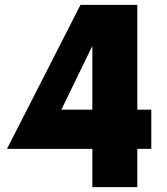

<svg xmlns="http://www.w3.org/2000/svg" viewBox="-20 -770 689 790"><path d="M602.5 -318.8V-157.5H545V0H360V-157.5H8.8L311.2 -750H545V-318.8ZM232.5 -318.8H360V-581.2Z"/></svg>

Font: Now Black
Style: Regular
Weight: 900
Designer: Alfredo Marco Pradil
Foundry: Alfredo Marco Pradil
Version: Version 1.002;PS 001.002;hotconv 1.0.88;makeotf.lib2.5.64775